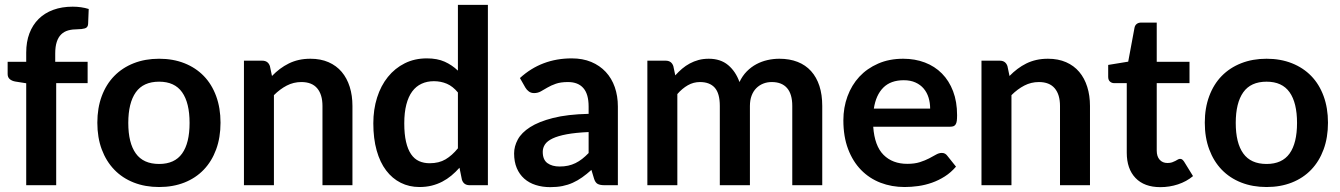

<svg xmlns="http://www.w3.org/2000/svg" viewBox="-20 -763 5522 791"><path d="M88 0V-420L43.5 -427Q29 -429.5 20.2 -437Q11.5 -444.5 11.5 -458V-508.5H88V-546.5Q88 -590.5 101.2 -625.5Q114.5 -660.5 139.2 -685Q164 -709.5 199.5 -722.5Q235 -735.5 279.5 -735.5Q315 -735.5 345.5 -726L343 -664Q342 -649.5 329.5 -646Q317 -642.5 300.5 -642.5Q278.5 -642.5 261.2 -637.8Q244 -633 232 -621.2Q220 -609.5 213.8 -590.2Q207.5 -571 207.5 -542.5V-508.5H341V-420.5H211.5V0Z M635.5 -521Q693 -521 739.8 -502.5Q786.5 -484 819.5 -450Q852.5 -416 870.5 -367Q888.5 -318 888.5 -257.5Q888.5 -196.5 870.5 -147.5Q852.5 -98.5 819.5 -64Q786.5 -29.5 739.8 -11Q693 7.5 635.5 7.5Q578 7.5 531 -11Q484 -29.5 450.8 -64Q417.5 -98.5 399.2 -147.5Q381 -196.5 381 -257.5Q381 -318 399.2 -367Q417.5 -416 450.8 -450Q484 -484 531 -502.5Q578 -521 635.5 -521ZM635.5 -87.5Q699.5 -87.5 730.2 -130.5Q761 -173.5 761 -256.5Q761 -339.5 730.2 -383Q699.5 -426.5 635.5 -426.5Q570.5 -426.5 539.5 -382.8Q508.5 -339 508.5 -256.5Q508.5 -174 539.5 -130.8Q570.5 -87.5 635.5 -87.5Z M985 0V-513H1060.5Q1084.5 -513 1092 -490.5L1100.5 -450Q1116 -466 1133.2 -479Q1150.5 -492 1169.8 -501.5Q1189 -511 1211 -516Q1233 -521 1259 -521Q1301 -521 1333.5 -506.8Q1366 -492.5 1387.8 -466.8Q1409.5 -441 1420.8 -405.2Q1432 -369.5 1432 -326.5V0H1308.5V-326.5Q1308.5 -373.5 1286.8 -399.2Q1265 -425 1221.5 -425Q1189.5 -425 1161.5 -410.5Q1133.5 -396 1108.5 -371V0Z M1914.5 0Q1890.5 0 1883 -22.5L1873 -72Q1857 -54 1839.5 -39.5Q1822 -25 1801.8 -14.5Q1781.5 -4 1758.2 1.8Q1735 7.5 1708 7.5Q1666 7.5 1631 -10Q1596 -27.5 1570.8 -60.8Q1545.5 -94 1531.8 -143Q1518 -192 1518 -255Q1518 -312 1533.5 -361Q1549 -410 1578 -446Q1607 -482 1647.5 -502.2Q1688 -522.5 1738.5 -522.5Q1781.5 -522.5 1812 -508.8Q1842.5 -495 1866.5 -472V-743H1990V0ZM1750 -90.5Q1788.5 -90.5 1815.5 -106.5Q1842.5 -122.5 1866.5 -152V-382Q1845.5 -407.5 1820.8 -418Q1796 -428.5 1767.5 -428.5Q1739.5 -428.5 1716.8 -418Q1694 -407.5 1678.2 -386.2Q1662.5 -365 1654 -332.2Q1645.5 -299.5 1645.5 -255Q1645.5 -210 1652.8 -178.8Q1660 -147.5 1673.5 -127.8Q1687 -108 1706.5 -99.2Q1726 -90.5 1750 -90.5Z M2525.5 0H2470Q2452.5 0 2442.5 -5.2Q2432.5 -10.5 2427.5 -26.5L2416.5 -63Q2397 -45.5 2378.2 -32.2Q2359.5 -19 2339.5 -10Q2319.5 -1 2297 3.5Q2274.5 8 2247 8Q2214.5 8 2187 -0.8Q2159.5 -9.5 2139.8 -27Q2120 -44.5 2109 -70.5Q2098 -96.5 2098 -131Q2098 -160 2113.2 -188.2Q2128.5 -216.5 2164 -239.2Q2199.5 -262 2258.5 -277Q2317.5 -292 2405 -294V-324Q2405 -375.5 2383.2 -400.2Q2361.5 -425 2320 -425Q2290 -425 2270 -418Q2250 -411 2235.2 -402.2Q2220.5 -393.5 2208 -386.5Q2195.5 -379.5 2180.5 -379.5Q2168 -379.5 2159 -386Q2150 -392.5 2144.5 -402L2122 -441.5Q2210.5 -522.5 2335.5 -522.5Q2380.5 -522.5 2415.8 -507.8Q2451 -493 2475.5 -466.8Q2500 -440.5 2512.8 -404Q2525.5 -367.5 2525.5 -324ZM2285.5 -77Q2304.5 -77 2320.5 -80.5Q2336.5 -84 2350.8 -91Q2365 -98 2378.2 -108.2Q2391.5 -118.5 2405 -132.5V-219Q2351 -216.5 2314.8 -209.8Q2278.5 -203 2256.5 -192.5Q2234.5 -182 2225.2 -168Q2216 -154 2216 -137.5Q2216 -105 2235.2 -91Q2254.5 -77 2285.5 -77Z M2647 0V-513H2722.5Q2746.5 -513 2754 -490.5L2762 -452.5Q2775.5 -467.5 2790.2 -480Q2805 -492.5 2821.8 -501.5Q2838.5 -510.5 2857.8 -515.8Q2877 -521 2900 -521Q2948.5 -521 2979.8 -494.8Q3011 -468.5 3026.5 -425Q3038.5 -450.5 3056.5 -468.8Q3074.5 -487 3096 -498.5Q3117.5 -510 3141.8 -515.5Q3166 -521 3190.5 -521Q3233 -521 3266 -508Q3299 -495 3321.5 -470Q3344 -445 3355.8 -409Q3367.5 -373 3367.5 -326.5V0H3244V-326.5Q3244 -375.5 3222.5 -400.2Q3201 -425 3159.5 -425Q3140.5 -425 3124.2 -418.5Q3108 -412 3095.8 -399.8Q3083.5 -387.5 3076.5 -369Q3069.5 -350.5 3069.5 -326.5V0H2945.5V-326.5Q2945.5 -378 2924.8 -401.5Q2904 -425 2863.5 -425Q2837 -425 2813.8 -411.8Q2790.5 -398.5 2770.5 -375.5V0Z M3701 -521Q3749.5 -521 3790.2 -505.5Q3831 -490 3860.5 -460.2Q3890 -430.5 3906.5 -387.2Q3923 -344 3923 -288.5Q3923 -274.5 3921.8 -265.2Q3920.5 -256 3917.2 -250.8Q3914 -245.5 3908.5 -243.2Q3903 -241 3894.5 -241H3577.5Q3583 -162 3620 -125Q3657 -88 3718 -88Q3748 -88 3769.8 -95Q3791.5 -102 3807.8 -110.5Q3824 -119 3836.2 -126Q3848.5 -133 3860 -133Q3867.5 -133 3873 -130Q3878.5 -127 3882.5 -121.5L3918.5 -76.5Q3898 -52.5 3872.5 -36.2Q3847 -20 3819.2 -10.2Q3791.5 -0.5 3762.8 3.5Q3734 7.5 3707 7.5Q3653.5 7.5 3607.5 -10.2Q3561.5 -28 3527.5 -62.8Q3493.5 -97.5 3474 -148.8Q3454.5 -200 3454.5 -267.5Q3454.5 -320 3471.5 -366.2Q3488.5 -412.5 3520.2 -446.8Q3552 -481 3597.8 -501Q3643.5 -521 3701 -521ZM3703.5 -432.5Q3649.5 -432.5 3619 -402Q3588.5 -371.5 3580 -315.5H3812Q3812 -339.5 3805.5 -360.8Q3799 -382 3785.5 -398Q3772 -414 3751.5 -423.2Q3731 -432.5 3703.5 -432.5Z M4023.5 0V-513H4099Q4123 -513 4130.5 -490.5L4139 -450Q4154.5 -466 4171.8 -479Q4189 -492 4208.2 -501.5Q4227.5 -511 4249.5 -516Q4271.5 -521 4297.5 -521Q4339.5 -521 4372 -506.8Q4404.5 -492.5 4426.2 -466.8Q4448 -441 4459.2 -405.2Q4470.5 -369.5 4470.5 -326.5V0H4347V-326.5Q4347 -373.5 4325.2 -399.2Q4303.5 -425 4260 -425Q4228 -425 4200 -410.5Q4172 -396 4147 -371V0Z M4760.5 8Q4694 8 4658 -29.8Q4622 -67.5 4622 -134V-420.5H4570Q4560 -420.5 4552.8 -427Q4545.5 -433.5 4545.5 -446.5V-495.5L4628 -509L4654 -649Q4656 -659 4663.2 -664.5Q4670.5 -670 4681.5 -670H4745.5V-508.5H4880.5V-420.5H4745.5V-142.5Q4745.5 -118.5 4757.5 -105Q4769.5 -91.5 4789.5 -91.5Q4801 -91.5 4808.8 -94.2Q4816.5 -97 4822.2 -100Q4828 -103 4832.5 -105.8Q4837 -108.5 4841.5 -108.5Q4847 -108.5 4850.5 -105.8Q4854 -103 4858 -97.5L4895 -37.5Q4868 -15 4833 -3.5Q4798 8 4760.5 8Z M5198 -521Q5255.5 -521 5302.2 -502.5Q5349 -484 5382 -450Q5415 -416 5433 -367Q5451 -318 5451 -257.5Q5451 -196.5 5433 -147.5Q5415 -98.5 5382 -64Q5349 -29.5 5302.2 -11Q5255.5 7.5 5198 7.5Q5140.5 7.5 5093.5 -11Q5046.5 -29.5 5013.2 -64Q4980 -98.5 4961.8 -147.5Q4943.5 -196.5 4943.5 -257.5Q4943.5 -318 4961.8 -367Q4980 -416 5013.2 -450Q5046.5 -484 5093.5 -502.5Q5140.5 -521 5198 -521ZM5198 -87.5Q5262 -87.5 5292.8 -130.5Q5323.5 -173.5 5323.5 -256.5Q5323.5 -339.5 5292.8 -383Q5262 -426.5 5198 -426.5Q5133 -426.5 5102 -382.8Q5071 -339 5071 -256.5Q5071 -174 5102 -130.8Q5133 -87.5 5198 -87.5Z"/></svg>

Font: LatoHex
Style: Bold
Weight: 700
Designer: Lukasz Dziedzic
Foundry: tyPoland Lukasz Dziedzic
Version: Version 1.104; Western+Polish opensource